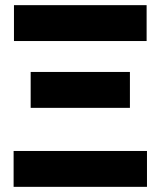

<svg xmlns="http://www.w3.org/2000/svg" viewBox="-20 -725 623 745"><path d="M34.2 -565.8V-705H548.9V-565.8ZM32.8 0V-139.2H550.3V0ZM99 -306.5V-445.8H484.1V-306.5Z"/></svg>

Font: TikTok Sans Light
Style: Regular
Weight: 300
Version: Version 4.000